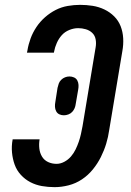

<svg xmlns="http://www.w3.org/2000/svg" viewBox="-20 -763 540 791"><path d="M205 8Q178 8 152.5 3.5Q127 -1 105 -12.5Q83 -24 66 -42.5Q49 -61 40.5 -84.5Q32 -108 29.5 -134.5Q27 -161 32 -188V-189H143V-188Q140 -170 142 -151.5Q144 -133 153 -118Q162 -103 178 -95.5Q194 -88 213 -88Q229 -88 245 -96.5Q261 -105 272.5 -118.5Q284 -132 291.5 -147.5Q299 -163 304.5 -179Q310 -195 313.5 -211Q317 -227 320 -243L374 -568Q377 -585 374 -601Q371 -617 360 -627.5Q349 -638 333.5 -642.5Q318 -647 302 -647Q284 -647 265.5 -639.5Q247 -632 234.5 -618Q222 -604 214 -586Q206 -568 203 -551L202 -546H91L93 -555Q97 -580 106 -604.5Q115 -629 130 -651.5Q145 -674 165.5 -692Q186 -710 209.5 -722Q233 -734 259 -738.5Q285 -743 310 -743Q336 -743 361.5 -739Q387 -735 410 -724Q433 -713 450.5 -695.5Q468 -678 477 -655Q486 -632 487.5 -605.5Q489 -579 484 -552L430 -228Q426 -199 417.5 -171Q409 -143 395.5 -116Q382 -89 362.5 -65Q343 -41 317.5 -24Q292 -7 262.5 0.5Q233 8 205 8ZM243 -288Q233 -288 224.5 -292Q216 -296 211.5 -304.5Q207 -313 206.5 -323Q206 -333 208 -343L217 -401Q219 -410 222 -418.5Q225 -427 232 -434Q239 -441 248 -444.5Q257 -448 266 -448Q276 -448 285 -444Q294 -440 298.5 -431.5Q303 -423 303.5 -413Q304 -403 302 -393L292 -335Q291 -326 287.5 -317.5Q284 -309 277.5 -302Q271 -295 261.5 -291.5Q252 -288 243 -288Z"/></svg>

Font: Iosevka Custom
Style: Bold Italic
Weight: 700
Italic angle: -9°
Designer: Belleve Invis
Foundry: Belleve Invis
Version: Version 30.3.1; ttfautohint (v1.8.3)